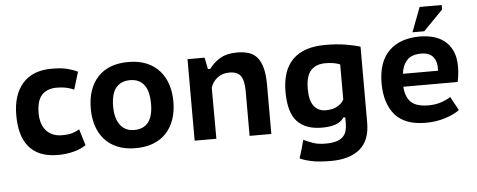

<svg xmlns="http://www.w3.org/2000/svg" viewBox="-57 -877 3061 1232"><g transform="rotate(-5 1473.5 -261.5)"><path d="M468 -32Q434 -9 386.5 3Q339 15 288 15Q220 15 173.5 -5Q127 -25 97.5 -62Q68 -99 55 -149.5Q42 -200 42 -262Q42 -393 106.5 -466.5Q171 -540 294 -540Q354 -540 392.5 -530.5Q431 -521 461 -506L427 -394Q401 -405 375.5 -410.5Q350 -416 316 -416Q253 -416 219.5 -379.5Q186 -343 186 -262Q186 -230 194 -202.5Q202 -175 219 -154Q236 -133 262 -121Q288 -109 323 -109Q365 -109 389.5 -116.5Q414 -124 436 -137Z M522 -262Q522 -392 591 -466Q660 -540 788 -540Q855 -540 905 -519Q955 -498 988 -460.5Q1021 -423 1037.5 -372.5Q1054 -322 1054 -262Q1054 -198 1036 -146.5Q1018 -95 984 -59Q950 -23 900.5 -4Q851 15 788 15Q720 15 670 -6Q620 -27 587 -64.5Q554 -102 538 -152.5Q522 -203 522 -262ZM666 -262Q666 -229 673 -200Q680 -171 694.5 -149.5Q709 -128 732 -115Q755 -102 788 -102Q910 -102 910 -262Q910 -297 903.5 -326.5Q897 -356 882.5 -377.5Q868 -399 844.5 -411Q821 -423 788 -423Q731 -423 698.5 -385Q666 -347 666 -262Z M1522 0V-288Q1522 -356 1501 -386Q1480 -416 1427 -416Q1382 -416 1350.5 -391.5Q1319 -367 1307 -329Q1307 -247 1307.5 -164.5Q1308 -82 1308 0H1168V-525H1278L1293 -450H1308Q1334 -487 1377 -513.5Q1420 -540 1489 -540Q1531 -540 1563.5 -529.5Q1596 -519 1617.5 -493.5Q1639 -468 1650.5 -425Q1662 -382 1662 -317V0Z M2281 -20Q2281 96 2215 151Q2149 206 2028 206Q1950 206 1902.5 195.5Q1855 185 1829 172Q1842 132 1848.5 108.5Q1855 85 1858 73Q1861 61 1862 58Q1863 55 1863 55Q1887 67 1921 79.5Q1955 92 2004 92Q2045 92 2072 84Q2099 76 2115 60.5Q2131 45 2137.5 23Q2144 1 2144 -26V-65H2132Q2112 -36 2077 -24Q2042 -12 1990 -12Q1883 -12 1829.5 -71Q1776 -130 1776 -261Q1776 -399 1846.5 -469Q1917 -539 2056 -539Q2129 -539 2186.5 -529.5Q2244 -520 2281 -508ZM2023 -121Q2069 -121 2098.5 -138Q2128 -155 2141 -180V-406Q2104 -422 2047 -422Q1986 -422 1953 -386Q1920 -350 1920 -267Q1920 -191 1948 -156Q1976 -121 2023 -121Z M2874 -48Q2840 -22 2781.5 -3.5Q2723 15 2656 15Q2521 15 2458 -59Q2395 -133 2395 -262Q2395 -399 2466 -469.5Q2537 -540 2666 -540Q2708 -540 2749 -529.5Q2790 -519 2822 -494.5Q2854 -470 2873.5 -428.5Q2893 -387 2893 -326Q2893 -305 2890.5 -280Q2888 -255 2882 -228H2532Q2537 -160 2571.5 -127.5Q2606 -95 2684 -95Q2731 -95 2768.5 -108.5Q2806 -122 2826 -136ZM2664 -430Q2602 -430 2572 -396.5Q2542 -363 2537 -311H2763Q2767 -366 2743 -398Q2719 -430 2664 -430ZM2681 -729H2823V-700L2697 -571H2621Z"/></g></svg>

Font: PT Sans Caption
Style: Bold
Weight: 700
Designer: A.Korolkova, O.Umpeleva, V.Yefimov
Foundry: ParaType Ltd
Version: Version 2.003W OFL